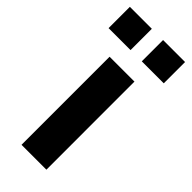

<svg xmlns="http://www.w3.org/2000/svg" viewBox="-258 -760 797 797"><g transform="rotate(45 140.0 -361.5)"><path d="M107 -723H-22V-598H107ZM302 -723H173V-598H302ZM211 -517H65V0H211Z"/></g></svg>

Font: United Sans
Style: Bold
Weight: 700
Designer: Pablo Impallari, Rodrigo Fuenzalida (Modified by Dan O. Williams)
Version: Version 1.000;PS 001.000;hotconv 1.0.88;makeotf.lib2.5.64775